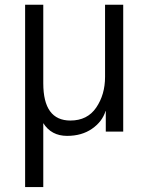

<svg xmlns="http://www.w3.org/2000/svg" viewBox="-20 -545 609 795"><path d="M84 229.5V-525.4H159.2V-200.2Q159.2 -45.9 271.5 -45.9Q341.8 -45.9 378.4 -99.6Q415 -153.3 415 -226.6V-525.4H490.2V0H418V-85H417Q403.3 -41 360.8 -11.7Q318.4 17.6 257.8 17.6Q192.4 17.6 159.2 -35.2V229.5Z"/></svg>

Font: Gothic A1
Style: Regular
Weight: 400
Designer: HanYang I&C Co.,Ltd.
Foundry: HanYang I&C Co.,Ltd.
Version: Version 2.50